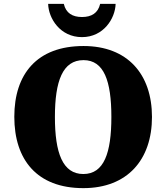

<svg xmlns="http://www.w3.org/2000/svg" viewBox="-20 -963 860 993"><path d="M404 -771C516 -771 576 -868 578 -943H498C487 -895 453 -875 404 -875C355 -875 321 -895 310 -943H229C231 -868 291 -771 404 -771ZM411 10C639 10 766 -137 766 -358C766 -580 639 -725 412 -725C171 -725 54 -580 54 -359C54 -137 171 10 411 10ZM411 -63C304 -63 264 -172 264 -358C264 -544 304 -652 412 -652C518 -652 556 -544 556 -358C556 -172 518 -63 411 -63Z"/></svg>

Font: UArctic Serif Black
Style: Regular
Weight: 900
Designer: Customization by Puisto advertising & original work Monotype Design Team
Foundry: Monotype Imaging Inc.
Version: Version 2.004